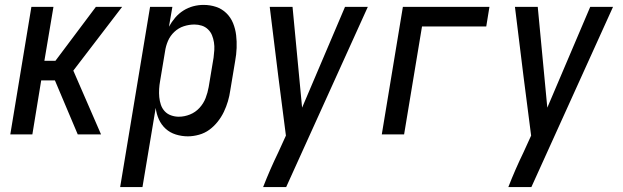

<svg xmlns="http://www.w3.org/2000/svg" viewBox="-20 -548 2540 783"><path d="M297 0 204 -220H148L112 0H22L108 -520H198L161 -300H206L371 -520H478L279 -260L392 0Z M470 215 592 -520H683L669 -439Q680 -459 694.5 -476Q709 -493 728 -505Q747 -517 768 -522.5Q789 -528 810 -528Q837 -528 861 -520Q885 -512 903 -494.5Q921 -477 930.5 -453.5Q940 -430 943 -404.5Q946 -379 945 -352.5Q944 -326 939 -299L919 -179Q916 -157 909.5 -135Q903 -113 893 -92Q883 -71 868 -52Q853 -33 834 -19Q815 -5 791.5 1.5Q768 8 746 8Q721 8 697 0.5Q673 -7 655.5 -23Q638 -39 628 -61Q618 -83 615 -108L561 215ZM709 -72Q732 -72 754.5 -81Q777 -90 793.5 -108Q810 -126 818.5 -148Q827 -170 831 -193L851 -313Q853 -328 854 -344Q855 -360 852.5 -375.5Q850 -391 844.5 -404.5Q839 -418 828 -428.5Q817 -439 802.5 -443.5Q788 -448 773 -448Q751 -448 729.5 -441Q708 -434 691 -418Q674 -402 665 -381Q656 -360 653 -338L633 -218Q630 -202 629 -185Q628 -168 629.5 -152Q631 -136 636 -121Q641 -106 651.5 -94.5Q662 -83 677.5 -77.5Q693 -72 709 -72Z M1053 215Q1067 179 1082.5 143.5Q1098 108 1115 73L1146 5L1115 -236L1080 -520H1173L1212 -109L1387 -520H1480L1147 215Z M1537 0 1623 -520H1976L1963 -440H1701L1628 0Z M2053 215Q2067 179 2082.5 143.5Q2098 108 2115 73L2146 5L2115 -236L2080 -520H2173L2212 -109L2387 -520H2480L2147 215Z"/></svg>

Font: Iosevka Medium Oblique
Style: Regular
Weight: 500
Italic angle: -9°
Monospace: yes
Designer: Belleve Invis
Foundry: Belleve Invis
Version: Version 32.5.0; ttfautohint (v1.8.4)